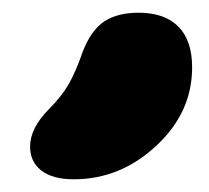

<svg xmlns="http://www.w3.org/2000/svg" viewBox="-20 -860 332 305"><path d="M97.2 -575.2Q63.5 -575.2 45.7 -589.1Q27.8 -603 27.8 -627Q27.8 -656.7 58.1 -687Q78.1 -707 89.4 -726.8Q100.6 -746.6 111.8 -778.8Q125 -812.5 146 -826.2Q167 -839.8 200.2 -839.8Q241.2 -839.8 263.2 -817.9Q285.2 -795.9 285.2 -752.9Q285.2 -681.2 228 -628.2Q170.9 -575.2 97.2 -575.2Z"/></svg>

Font: Shantell Sans Irregular Bouncy
Style: Regular
Weight: 800
Designer: Stephen Nixon, Anya Danilova, Shantell Martin
Foundry: Arrow Type
Version: Version 1.006;[9816181b4]